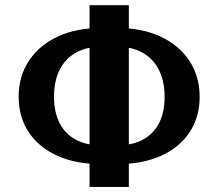

<svg xmlns="http://www.w3.org/2000/svg" viewBox="-20 -738 862 758"><path d="M377.3 -90.2Q279 -90.2 206.2 -123.1Q133.4 -156.1 93.6 -215.8Q53.7 -275.5 53.7 -355.7Q53.7 -436.8 94.2 -498Q134.7 -559.2 207.4 -593.3Q280.2 -627.4 377.3 -627.4V-553.2Q320.3 -553.2 279 -529.8Q237.7 -506.5 215.5 -462.4Q193.3 -418.3 193.3 -356.3Q193.3 -295 215.3 -252.1Q237.3 -209.3 278.6 -186.9Q319.8 -164.4 377.3 -164.4ZM333.5 0V-717.6H488.6V0ZM444.6 -90.2V-164.4Q503.1 -164.4 544.3 -186.8Q585.6 -209.1 607.8 -251.8Q629.9 -294.4 629.9 -355.7Q629.9 -417.4 607.5 -461.6Q585.2 -505.8 543.8 -529.5Q502.4 -553.2 444.6 -553.2V-627.4Q541.7 -627.4 614.4 -593.3Q687.2 -559.2 727.7 -498Q768.2 -436.8 768.2 -355.7Q768.2 -275.5 728.4 -215.8Q688.7 -156.1 616 -123.1Q543.4 -90.2 444.6 -90.2Z"/></svg>

Font: Russolo 10pt ExtraLight
Style: Regular
Weight: 200
Designer: Micah Stupak-Hahn
Version: Version 1.000